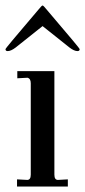

<svg xmlns="http://www.w3.org/2000/svg" viewBox="-27 -679 310 699"><path d="M30 -506Q13 -493 1 -493Q-7 -493 -7 -500Q-7 -502 19 -533L113 -644Q125 -659 128 -659Q131 -659 143 -644L237 -533Q263 -502 263 -500Q263 -493 255 -493Q243 -493 226 -506L128 -584ZM171 -420V-43Q171 -24 184 -24L220 -26V0H35V-26L72 -24Q85 -24 85 -43V-376Q85 -393 73 -396L36 -394V-420Z"/></svg>

Font: Unna
Style: Regular
Weight: 400
Designer: Jorge de Buen U.
Foundry: Omnibus-Type
Version: Version 2.006;PS 002.006;hotconv 1.0.70;makeotf.lib2.5.58329